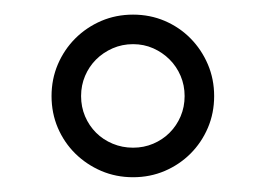

<svg xmlns="http://www.w3.org/2000/svg" viewBox="-20 -740 360 260"><path d="M230 -609.9Q230 -624.5 224.6 -637.2Q219.2 -649.9 209.7 -659.4Q200.2 -668.9 187.5 -674.6Q174.8 -680.2 160.2 -680.2Q145.5 -680.2 132.6 -674.6Q119.6 -668.9 110.1 -659.4Q100.6 -649.9 95.2 -637.2Q89.8 -624.5 89.8 -609.9Q89.8 -595.2 95.2 -582.5Q100.6 -569.8 110.1 -560.3Q119.6 -550.8 132.6 -545.4Q145.5 -540 160.2 -540Q174.8 -540 187.5 -545.4Q200.2 -550.8 209.7 -560.3Q219.2 -569.8 224.6 -582.5Q230 -595.2 230 -609.9ZM270 -609.9Q270 -586.9 261.5 -566.9Q252.9 -546.9 238 -532Q223.1 -517.1 203.1 -508.5Q183.1 -500 160.2 -500Q137.2 -500 117.2 -508.5Q97.2 -517.1 82 -532Q66.9 -546.9 58.3 -566.9Q49.8 -586.9 49.8 -609.9Q49.8 -632.8 58.3 -652.8Q66.9 -672.9 82 -688Q97.2 -703.1 117.2 -711.7Q137.2 -720.2 160.2 -720.2Q183.1 -720.2 203.1 -711.7Q223.1 -703.1 238 -688Q252.9 -672.9 261.5 -652.8Q270 -632.8 270 -609.9Z"/></svg>

Font: BabelStone Ogham
Style: Regular
Weight: 400
Designer: Andrew West
Foundry: BabelStone
Version: Version 2.02 March 14, 2022